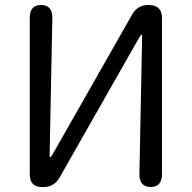

<svg xmlns="http://www.w3.org/2000/svg" viewBox="-20 -754 773 774"><path d="M149 0Q100 0 100 -52V-682Q100 -734 146 -734Q192 -733 191 -681L180 -125Q180 -120 182.5 -120Q185 -120 191 -130L513 -696Q535 -734 578 -734Q633 -734 633 -682V-52Q633 0 587 0Q541 -1 542 -53L553 -609Q553 -614 550.5 -614Q548 -614 542 -604L220 -38Q198 0 155 0Z"/></svg>

Font: Resource Han Rounded KR
Style: Regular
Weight: 400
Designer: Cyano Hao (round all glyphs); Ryoko NISHIZUKA 西塚涼子 (kana, bopomofo & ideographs); Paul D. Hunt (Latin, Greek & Cyrillic)
Foundry: Cyano Hao
Version: 0.990